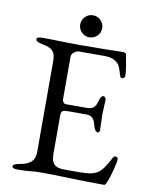

<svg xmlns="http://www.w3.org/2000/svg" viewBox="-89 -871 742 942"><g transform="rotate(10 282.0 -400.0)"><path d="M298 -695C328 -695 353 -720 353 -750C353 -780 328 -805 298 -805C268 -805 243 -780 243 -750C243 -720 268 -695 298 -695ZM66 5C120 5 136 -1 181 -1C281 -1 366 5 494 5C502 5 504 -3 508 -12C520 -39 539 -110 539 -128C539 -136 535 -141 528 -142C521 -143 516 -137 512 -129C491 -89 476 -66 455 -52C434 -39 407 -35 364 -35H290C245 -35 224 -51 224 -102V-294C224 -317 235 -320 258 -320H351C377 -320 389 -306 397 -275C402 -254 410 -243 420 -243C428 -243 429 -251 429 -260C429 -268 427 -317 427 -337C427 -353 430 -398 430 -407C430 -417 422 -423 417 -423C409 -423 403 -416 399 -401C389 -364 380 -352 341 -352H242C232 -352 224 -362 224 -374V-586C224 -605 249 -618 260 -618H391C416 -618 439 -612 458 -591C467 -581 473 -558 480 -536C482 -529 484 -526 491 -526C497 -526 505 -529 505 -541C505 -568 497 -606 490 -644C489 -651 479 -653 472 -653L387 -651C345 -651 294 -650 250 -650C180 -650 148 -653 73 -653C56 -653 44 -650 44 -642C44 -633 54 -626 77 -622C127 -613 144 -597 144 -549V-99C144 -51 120 -33 70 -24C47 -20 37 -15 37 -6C37 2 49 5 66 5Z"/></g></svg>

Font: Garamond-Math
Style: Regular
Weight: 400
Version: Version 2019-08-16